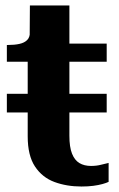

<svg xmlns="http://www.w3.org/2000/svg" viewBox="-20 -670 435 700"><path d="M5 -260V-328H369V-260ZM5 -445V-506H9Q33 -506 51 -510Q69 -514 79 -524Q89 -534 89 -552L178 -511H369V-445ZM233 -175Q233 -134 242.5 -110Q252 -86 269.5 -75.5Q287 -65 312 -65Q332 -65 349 -69.5Q366 -74 376 -76V-7Q368 -3 353.5 1Q339 5 320 7.5Q301 10 277 10Q223 10 178.5 -6.5Q134 -23 107.5 -63Q81 -103 81 -173V-493L88 -501L89 -650H233Z"/></svg>

Font: Roboto Serif 28pt SemiBold
Style: Regular
Weight: 600
Designer: Greg Gazdowicz
Foundry: Commercial Type
Version: Version 1.008